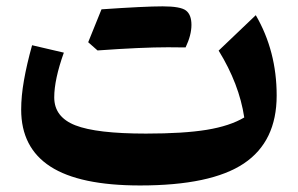

<svg xmlns="http://www.w3.org/2000/svg" viewBox="-20 -564 919 593"><path d="M734.4 -201.2Q718.8 -304.7 655.3 -407.7L770 -517.1Q834.5 -406.2 834.5 -269Q834.5 -127 733.2 -59.1Q631.8 8.8 412.6 8.8Q226.1 8.8 135.7 -49.6Q45.4 -107.9 45.4 -225.6Q45.4 -267.1 54 -315.9Q62.5 -364.7 79.1 -424.3L177.2 -401.4Q147.5 -318.4 147.5 -263.2Q147.5 -202.6 212.6 -177Q277.8 -151.4 430.7 -151.4Q547.4 -151.4 618.7 -163.1Q689.9 -174.8 734.4 -201.2ZM499 -418Q418 -418 281.2 -408.2L252.4 -433.6Q272.9 -485.4 293.5 -535.2Q427.2 -544.4 482.4 -544.4Q537.6 -544.4 554.4 -531.5Q571.3 -518.6 571.3 -487.1Q571.3 -455.6 553.2 -417.5Z"/></svg>

Font: Pinar Bold
Style: Regular
Weight: 700
Designer: Amin Abedi
Version: Version 3.000